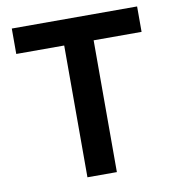

<svg xmlns="http://www.w3.org/2000/svg" viewBox="-80 -777 778 848"><g transform="rotate(-10 309.5 -352.5)"><path d="M244 0V-591H29V-705H591V-591H376V0Z"/></g></svg>

Font: Nunito Sans 7pt SemiCondensed
Style: Bold
Weight: 700
Width: 4
Designer: Vernon Adams
Foundry: Vernon Adams
Version: Version 3.101;gftools[0.9.27]